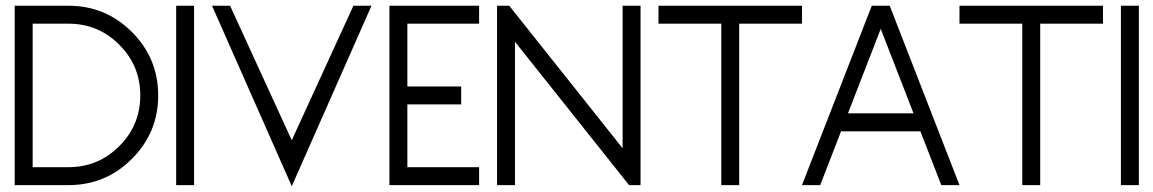

<svg xmlns="http://www.w3.org/2000/svg" viewBox="-20 -645 4019 669"><path d="M93.8 -562.5V-62.5H218.8Q322.3 -62.5 395.5 -135.7Q468.8 -209 468.8 -312.5Q468.8 -416 395.5 -489.3Q322.3 -562.5 218.8 -562.5ZM31.2 0V-625H218.8Q348.1 -625 439.7 -533.4Q531.2 -441.9 531.2 -312.5Q531.2 -183.1 439.7 -91.6Q348.1 0 218.8 0Z M656.2 0H593.8V-625H656.2Z M996.6 3.9 718.8 -625H781.7L996.6 -156.2L1211.4 -625H1274.4Z M1649.4 -625V-562.5H1399.4V-343.8H1586.9V-281.2H1399.4V-62.5H1649.4V0H1336.9V-625Z M2149.4 -128.4V-625H2211.9V0H2171.9L1774.4 -499.5V0H1711.9V-625H1754.4Z M2555.7 -562.5V0H2493.2V-562.5H2274.4V-625H2774.4V-562.5Z M3187 -187.5H2910.6L2837.9 0H2774.4L3017.6 -625H3080.1L3323.2 0H3259.8ZM2934.6 -250H3163.1L3048.8 -544.4Z M3604.5 -562.5V0H3542V-562.5H3323.2V-625H3823.2V-562.5Z M3948.2 0H3885.7V-625H3948.2Z"/></svg>

Font: Juliett
Style: Regular
Weight: 400
Designer: GGBotNet
Foundry: GGBotNet
Version: 0.60